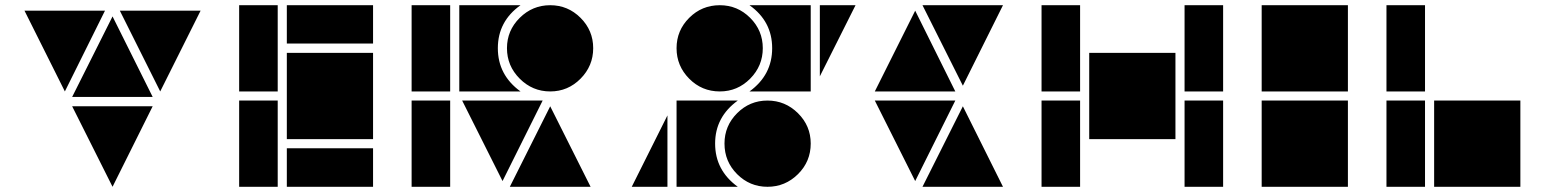

<svg xmlns="http://www.w3.org/2000/svg" viewBox="-20 -717 5930 737"><path d="M566 -345H257L412 -654ZM229 -366 74 -676H383ZM595 -366 440 -676H750ZM412 0 257 -309H566Z M1046 -366H898V-697H1046ZM1046 0H898V-331H1046ZM1412 -550H1081V-697H1412ZM1412 0H1081V-148H1412ZM1412 -183H1081V-514H1412Z M1909 -22 1754 -331H2063ZM2092 -366Q2024 -366 1975 -415Q1926 -464 1926 -532Q1926 -600 1975 -648.5Q2024 -697 2092 -697Q2160 -697 2208.5 -648.5Q2257 -600 2257 -532Q2257 -464 2208.5 -415Q2160 -366 2092 -366ZM1978 -366H1743V-697H1978Q1891 -635 1891 -532Q1891 -429 1978 -366ZM1708 -366H1560V-697H1708ZM1708 0H1560V-331H1708ZM2247 0H1937L2092 -309Z M3127 -424V-697H3264ZM2926 0Q2858 0 2809.5 -48.5Q2761 -97 2761 -166Q2761 -234 2809.5 -282.5Q2858 -331 2926 -331Q2994 -331 3043 -282.5Q3092 -234 3092 -166Q3092 -97 3043 -48.5Q2994 0 2926 0ZM2743 -366Q2674 -366 2625.5 -415Q2577 -464 2577 -532Q2577 -600 2625.5 -648.5Q2674 -697 2743 -697Q2811 -697 2859.5 -648.5Q2908 -600 2908 -532Q2908 -464 2859.5 -415Q2811 -366 2743 -366ZM3092 -366H2857Q2944 -429 2944 -532Q2944 -635 2857 -697H3092ZM2812 0H2577V-331H2812Q2725 -268 2725 -166Q2725 -63 2812 0ZM2542 0H2405L2542 -274Z M3676 -388 3521 -697H3830ZM3493 -22 3338 -331H3647ZM3830 0H3521L3676 -309ZM3647 -366H3338L3493 -676Z M4126 -366H3978V-697H4126ZM4675 0H4527V-331H4675ZM4675 -366H4527V-697H4675ZM4492 -183H4161V-514H4492ZM4126 0H3978V-331H4126Z M5154 -366H4823V-697H5154ZM5154 0H4823V-331H5154Z M5450 -366H5302V-697H5450ZM5816 0H5485V-331H5816ZM5450 0H5302V-331H5450Z"/></svg>

Font: Geotalism
Style: Regular
Weight: 400
Designer: GGBotNet
Foundry: GGBotNet
Version: 1.00